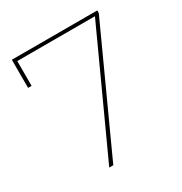

<svg xmlns="http://www.w3.org/2000/svg" viewBox="-164 -823 898 946"><g transform="rotate(-30 285.0 -350.0)"><path d="M186 0 501 -688 513 -681H47L56 -689V-540H36V-700H522V-685L209 0Z"/></g></svg>

Font: Montserrat Thin
Style: Regular
Weight: 100
Designer: Julieta Ulanovsky
Foundry: Julieta Ulanovsky
Version: Version 9.000